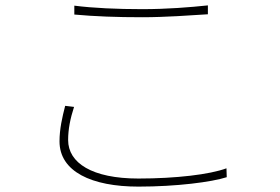

<svg xmlns="http://www.w3.org/2000/svg" viewBox="-20 -694 1040 713"><path d="M256 -640C332 -633 414 -630 508 -630C595 -630 688 -637 752 -641V-674C686 -667 600 -660 508 -660C415 -660 326 -664 256 -673V-640ZM222 -301C211 -258 201 -215 201 -169C201 -57 320 -1 494 -1C636 -1 766 -18 822 -36L821 -69C759 -46 633 -31 494 -31C322 -31 233 -89 233 -174C233 -214 241 -254 255 -297L222 -301Z"/></svg>

Font: Noto Sans Japanese Thin
Style: Regular
Weight: 100
Designer: Ryoko NISHIZUKA (kana & ideographs); Paul D. Hunt (Latin, Greek & Cyrillic); Wenlong ZHANG (bopomofo); Sandoll Communica
Foundry: Adobe Systems Incorporated
Version: Version 1.000;PS 1;hotconv 1.0.78;makeotf.lib2.5.61930